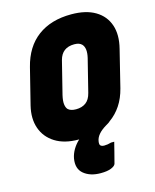

<svg xmlns="http://www.w3.org/2000/svg" viewBox="-139 -813 934 1156"><g transform="rotate(-15 328.0 -235.0)"><path d="M418 -720Q509 -720 567 -685.5Q625 -651 646 -589Q667 -527 646 -444L589 -213Q574 -154 545 -110.5Q516 -67 475 -38Q469 -32 462 -28Q455 -24 447 -19Q387 17 380 60Q376 82 384.5 88.5Q393 95 405 95Q428 95 450 88H470Q467 99 464 111.5Q461 124 455 147.5Q449 171 437 217Q433 230 409 240Q385 250 343 250Q278 250 238.5 217.5Q199 185 210 122Q215 95 230.5 68.5Q246 42 270 20H267Q179 20 121.5 -16Q64 -52 42.5 -113.5Q21 -175 40 -253L96 -477Q126 -597 208.5 -658.5Q291 -720 418 -720ZM242 -264Q234 -230 236.5 -208.5Q239 -187 249 -176Q265 -160 299 -160Q336 -160 360.5 -178Q385 -196 395 -236L446 -440Q460 -499 436 -525Q428 -533 417 -537Q406 -541 389 -541Q312 -541 293 -468Z"/></g></svg>

Font: Recursive Sn Lnr St Blk
Style: Italic
Weight: 900
Italic angle: -15°
Version: Version 1.079;hotconv 1.0.112;makeotfexe 2.5.65598; ttfautoh